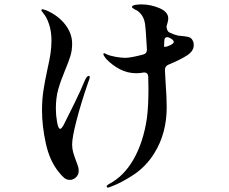

<svg xmlns="http://www.w3.org/2000/svg" viewBox="-20 -807 1040 873"><path d="M861 -602Q861 -577 835 -558Q804 -537 746 -513Q729 -506 730 -488L733 -431Q738 -364 738 -320Q738 -201 682 -111Q645 -51 589 -13.5Q533 24 481 43Q474 46 471 46Q465 46 465 40Q465 36 475 30Q543 -5 587.5 -83Q632 -161 648 -270Q655 -325 655 -401L654 -458Q653 -480 631 -477Q615 -474 600 -474Q560 -474 525.5 -492Q491 -510 465 -537Q457 -546 453 -553Q450 -558 450 -561Q450 -565 454 -565Q457 -565 463 -561Q480 -553 506 -548.5Q532 -544 549 -544Q574 -544 631 -559Q649 -564 648 -583Q643 -677 639 -701Q635 -725 622 -741.5Q609 -758 595 -763Q580 -771 580 -775Q580 -782 594 -784.5Q608 -787 623 -787Q665 -787 705 -770Q745 -753 745 -723Q745 -712 737 -686Q739 -666 749 -660Q772 -649 790 -645Q804 -643 811 -643Q831 -641 841 -637.5Q851 -634 857 -621Q861 -614 861 -602ZM388 -456Q388 -449 380 -430Q348 -337 328 -259.5Q308 -182 308 -151Q308 -131 312.5 -115Q317 -99 326 -75Q327 -72 332.5 -57.5Q338 -43 338 -31Q338 -12 325 -0.5Q312 11 298 11Q283 11 271.5 1.5Q260 -8 247 -25Q206 -75 188.5 -154.5Q171 -234 171 -305Q171 -354 177.5 -396Q184 -438 195 -489Q205 -533 209.5 -562.5Q214 -592 214 -623Q214 -664 203 -697Q192 -730 176 -748Q168 -758 168 -760Q168 -765 175 -765Q177 -765 193 -759Q245 -736 276.5 -695.5Q308 -655 308 -608Q308 -578 300 -552Q292 -526 276 -488Q256 -440 245 -401.5Q234 -363 234 -313Q234 -283 239.5 -252Q245 -221 254 -221Q257 -221 262 -227.5Q267 -234 271 -242Q286 -271 318 -336.5Q350 -402 363 -435Q374 -462 383 -462Q388 -462 388 -456ZM770 -616Q770 -624 758 -631L753 -634Q746 -638 740 -638Q728 -638 727 -622Q726 -613 726 -595Q726 -594 729 -594Q739 -594 755 -602L766 -609Q770 -611 770 -616Z"/></svg>

Font: Shippori Mincho B1 SemiBold
Style: Regular
Weight: 600
Designer: FONTDASU
Foundry: FONTDASU / Google Inc. / but / Adobe
Version: Version 3.110; ttfautohint (v1.8.3)